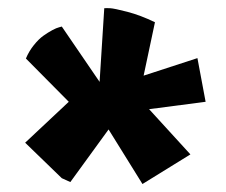

<svg xmlns="http://www.w3.org/2000/svg" viewBox="-20 -753 565 481"><path d="M134.8 -686.5 229.5 -547.9 241.2 -732.4Q246.1 -732.9 256.1 -732.4Q266.1 -731.9 299.1 -723.4Q332 -714.8 368.2 -697.3L339.8 -563.5L474.6 -607.4L495.1 -498L353.5 -479.5L457 -366.2L336.9 -292L252 -428.7L156.2 -296.9L134.8 -306.6L43 -395.5L152.3 -498L44.9 -606.4Q52.7 -625 64.9 -640.1Q77.1 -655.3 88.9 -663.6Q100.6 -671.9 111.1 -677.5Q121.6 -683.1 127.9 -684.6Z"/></svg>

Font: Noot
Style: Regular
Weight: 400
Designer: Amos Jerbi
Foundry: Amos Jerbi
Version: Version 1.000;PS 001.001;hotconv 1.0.56